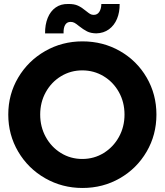

<svg xmlns="http://www.w3.org/2000/svg" viewBox="-20 -935 826 963"><path d="M21.5 -360.4Q21.5 -461.9 71.3 -545.9Q121.1 -629.9 206.3 -678.7Q291.5 -727.5 393.6 -727.5Q496.6 -727.5 581.5 -679Q666.5 -630.4 715.6 -546.1Q764.6 -461.9 764.6 -360.4Q764.6 -258.3 715.3 -174.1Q666 -89.8 581.3 -41Q496.6 7.8 393.6 7.8Q292 7.8 206.5 -41Q121.1 -89.8 71.3 -174.3Q21.5 -258.8 21.5 -360.4ZM604.5 -360.4Q604.5 -422.4 576.4 -472.9Q548.3 -523.4 499.8 -552.7Q451.2 -582 392.6 -582Q334.5 -582 286.1 -552.7Q237.8 -523.4 209.7 -472.9Q181.6 -422.4 181.6 -360.4Q181.6 -298.8 209.5 -248Q237.3 -197.3 285.6 -167.5Q334 -137.7 392.6 -137.7Q451.7 -137.7 500 -167.5Q548.3 -197.3 576.4 -248Q604.5 -298.8 604.5 -360.4ZM322.3 -915Q352.1 -915.5 371.3 -906.5Q390.6 -897.5 410.2 -880.9Q424.8 -869.1 432.4 -864.7Q439.9 -860.4 450.2 -860.4Q468.3 -860.4 478 -875.5Q487.8 -890.6 488.3 -915H580.1Q580.6 -873.5 566.9 -840.6Q553.2 -807.6 526.6 -788.1Q500 -768.6 462.9 -767.6Q435.1 -768.1 416.5 -777.6Q397.9 -787.1 377 -803.7Q362.8 -815.4 354 -820.3Q345.2 -825.2 334 -825.2Q315.9 -825.2 306.9 -810.3Q297.9 -795.4 298.8 -767.6H206.1Q205.6 -811 219.2 -845Q232.9 -878.9 259.3 -897.5Q285.6 -916 322.3 -915Z"/></svg>

Font: Reddit Sans Strawberry ExBold
Style: Regular
Weight: 800
Designer: Stephen Hutchings
Foundry: Reddit
Version: Version 1.013